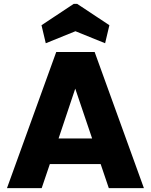

<svg xmlns="http://www.w3.org/2000/svg" viewBox="-20 -970 777 990"><path d="M499 -124H237L195 0H16L270 -702H468L722 0H541ZM455 -256 368 -513 282 -256ZM216 -747 194 -840 360 -950H378L544 -840L522 -747L369 -809Z"/></svg>

Font: Fz Poppins
Style: Bold
Weight: 700
Designer: Ninad Kale (Devanagari), Jonny Pinhorn (Latin)
Foundry: Indian Type Foundry
Version: Vit hóa bi Vntype.Com & FontZin.Com